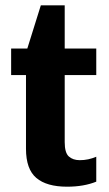

<svg xmlns="http://www.w3.org/2000/svg" viewBox="-20 -694 411 724"><path d="M134 -674H224V-511H343V-411H224V-158Q224 -118 239.5 -104Q255 -90 281 -90Q313 -90 343 -103V-9Q296 10 233 10Q156 10 117 -23Q78 -56 78 -133V-411H22V-511H83Z"/></svg>

Font: Chivo
Style: Bold
Weight: 700
Designer: Hector Gatti
Foundry: Omnibus-Type
Version: Version 1.007;PS 001.007;hotconv 1.0.88;makeotf.lib2.5.64775